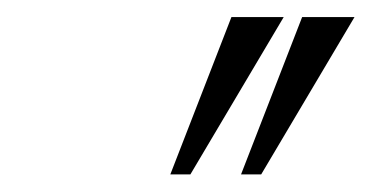

<svg xmlns="http://www.w3.org/2000/svg" viewBox="-20 -725 434 224"><path d="M202.1 -521.5H178.7L250 -705.1H311ZM284.7 -521.5H261.2L332.5 -705.1H393.6Z"/></svg>

Font: Parisienne
Style: Regular
Weight: 400
Designer: Astigmatic (AOETI)
Foundry: Astigmatic (AOETI)
Version: Version 1.000